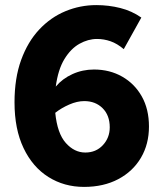

<svg xmlns="http://www.w3.org/2000/svg" viewBox="-20 -722 640 754"><path d="M37 -320Q37 -415 63 -486.5Q89 -558 134 -606Q179 -654 237 -678Q295 -702 358 -702Q407 -702 452.5 -690.5Q498 -679 535 -653L466 -529Q440 -551 414 -560Q388 -569 361 -569Q326 -569 292 -550Q258 -531 233 -490Q208 -449 199 -382Q225 -413 264.5 -431Q304 -449 349 -449Q411 -449 460 -421Q509 -393 537 -343Q565 -293 565 -225Q565 -156 533.5 -102.5Q502 -49 444.5 -18.5Q387 12 310 12Q232 12 170 -27Q108 -66 72.5 -140.5Q37 -215 37 -320ZM197 -279Q205 -198 238.5 -160.5Q272 -123 315 -123Q357 -123 384 -152Q411 -181 411 -222Q411 -269 383 -297Q355 -325 311 -325Q283 -325 252 -311.5Q221 -298 197 -279Z"/></svg>

Font: Radio Canada
Style: Bold
Weight: 700
Designer: Charles Daoud, Etienne Aubert Bonn, Alexandre Saumier Demers, Jacques Le Bailly
Foundry: Radio-Canada
Version: Version 2.104; ttfautohint (v1.8.4.7-5d5b);gftools[0.9.28.de